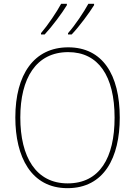

<svg xmlns="http://www.w3.org/2000/svg" viewBox="-20 -972 705 1002"><path d="M471 -945V-952H441C419 -911 371 -839 335 -799V-792H354C395 -835 446 -905 471 -945ZM329 -945V-952H299C277 -911 230 -841 194 -799V-792H213C253 -835 305 -905 329 -945ZM605 -358C605 -583 515 -725 336 -725C158 -725 60 -584 60 -359C60 -154 142 10 332 10C524 10 605 -151 605 -358ZM86 -359C86 -563 168 -700 336 -700C493 -700 578 -576 578 -358C578 -148 500 -15 333 -15C168 -15 86 -152 86 -359Z"/></svg>

Font: Noto Sans Lao SemiCondensed Thin
Style: Regular
Weight: 100
Width: 4
Designer: Monotype Design Team
Foundry: Monotype Imaging Inc.
Version: Version 2.003